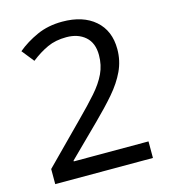

<svg xmlns="http://www.w3.org/2000/svg" viewBox="-108 -810 789 896"><g transform="rotate(-15 286.0 -362.0)"><path d="M520 0H48V-73L235 -262Q289 -316 326 -358Q363 -400 382 -440.5Q401 -481 401 -529Q401 -588 366 -618.5Q331 -649 275 -649Q223 -649 183.5 -631Q144 -613 103 -581L56 -640Q98 -675 152.5 -699.5Q207 -724 275 -724Q375 -724 433 -673.5Q491 -623 491 -534Q491 -478 468 -429Q445 -380 404 -332.5Q363 -285 308 -231L159 -84V-80H520Z"/></g></svg>

Font: Noto Sans Syriac Eastern
Style: Regular
Weight: 400
Designer: Patrick Giasson and the Monotype Design Team
Foundry: Monotype Imaging Inc.
Version: Version 3.001; ttfautohint (v1.8.4.7-5d5b)